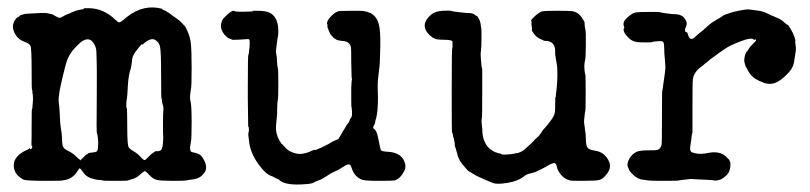

<svg xmlns="http://www.w3.org/2000/svg" viewBox="-20 -463 2178 516"><path d="M311 -409Q355 -449 403 -442Q416 -440 416 -438.5Q416 -437 421 -435.5Q426 -434 426.5 -433Q427 -432 431 -430Q435 -428 440.5 -423.5Q446 -419 455 -413Q464 -407 469.5 -400.5Q475 -394 476 -394Q477 -394 484 -379Q491 -364 493 -345Q495 -326 495 -278Q495 -230 493 -223Q489 -200 492 -190.5Q495 -181 495 -135.5Q495 -90 493 -81Q487 -56 497 -54Q512 -51 517.5 -47Q523 -43 528.5 -32.5Q534 -22 534 -12.5Q534 -3 524.5 7Q515 17 499 19Q483 21 480 22Q477 23 444.5 23Q412 23 401.5 20.5Q391 18 381 7Q371 -4 368.5 -3Q366 -2 360 3Q348 15 336.5 18Q325 21 324 22Q323 23 289.5 23Q256 23 255.5 22Q255 21 245.5 20.5Q236 20 223.5 15.5Q211 11 203.5 0Q196 -11 194 -10.5Q192 -10 189 -4Q176 17 154 21Q150 21 147.5 22Q145 23 106 23Q52 23 44 20Q16 6 17 -20Q18 -44 50 -59Q52 -59 60 -65Q60 -65 60.5 -63.5Q61 -62 62.5 -62Q64 -62 65 -64Q68 -69 66 -70.5Q64 -72 64.5 -77Q65 -82 65 -126Q65 -170 66 -170Q67 -170 67 -174Q67 -178 68 -186Q69 -194 68.5 -203Q68 -212 67.5 -212Q67 -212 67 -217Q67 -222 66 -222.5Q65 -223 65 -274Q65 -333 62 -339.5Q59 -346 45 -351Q31 -356 23 -368Q6 -393 24 -414Q27 -417 27.5 -416.5Q28 -416 32 -419.5Q36 -423 37.5 -423Q39 -423 42.5 -424.5Q46 -426 60.5 -426.5Q75 -427 87.5 -428Q100 -429 109.5 -427Q119 -425 120.5 -424.5Q122 -424 129.5 -419.5Q137 -415 140 -415Q143 -415 150.5 -419.5Q158 -424 160.5 -424.5Q163 -425 173.5 -430Q184 -435 193.5 -436.5Q203 -438 204 -438.5Q205 -439 205 -440Q205 -441 210 -441Q215 -441 218 -441Q258 -441 290 -410Q297 -403 300.5 -403Q304 -403 311 -409ZM364 -344 362 -343Q362 -344 361 -344Q360 -344 356.5 -339.5Q353 -335 349 -330Q336 -315 335 -302.5Q334 -290 332 -281Q325 -261 323.5 -231Q322 -201 321 -197.5Q320 -194 319.5 -184Q319 -174 320.5 -172.5Q322 -171 322 -122.5Q322 -74 325.5 -68Q329 -62 339 -56.5Q349 -51 358 -41Q367 -31 370 -33Q373 -35 379.5 -42Q386 -49 393 -53.5Q400 -58 400.5 -57Q401 -56 404 -56.5Q407 -57 410 -58Q413 -59 414 -61Q415 -63 415.5 -65.5Q416 -68 416.5 -68.5Q417 -69 417.5 -74Q418 -79 418.5 -87Q419 -95 418.5 -99Q418 -103 418 -131Q418 -159 419 -166.5Q420 -174 417.5 -181.5Q415 -189 415 -193.5Q415 -198 414 -198.5Q413 -199 413 -262Q413 -325 410 -338Q407 -351 395.5 -356.5Q384 -362 364 -344ZM239 -324Q239 -336 231 -348Q219 -365 199 -351Q196 -349 186 -339Q176 -329 172 -323Q161 -308 155.5 -285Q150 -262 149 -259Q148 -256 145.5 -244Q143 -232 141.5 -225.5Q140 -219 139.5 -213.5Q139 -208 138 -202.5Q137 -197 138 -188Q139 -179 139.5 -173Q140 -167 140.5 -158Q141 -149 141.5 -139Q142 -129 143 -123Q144 -117 144.5 -112Q145 -107 145.5 -106Q146 -105 146.5 -92Q147 -79 148 -74Q149 -64 162 -58Q175 -52 184 -43Q193 -34 194.5 -34Q196 -34 195.5 -33Q195 -32 196 -32Q196 -32 211 -47H212Q218 -52 219.5 -52Q221 -52 222.5 -52.5Q224 -53 230.5 -53.5Q237 -54 240 -56Q243 -58 243.5 -69Q244 -80 244 -80.5Q244 -81 243 -92Q242 -103 240.5 -104.5Q239 -106 240 -192Q241 -278 239 -324Z M918 -136 921 -143Q921 -143 923 -146Q926 -150 926 -155.5Q926 -161 926 -164L925 -174Q924 -173 924 -192Q924 -211 924 -228L925 -244L926 -251Q925 -255 925 -254L924 -295Q924 -334 923 -337Q919 -351 904 -352.5Q889 -354 885 -356Q881 -358 877.5 -360.5Q874 -363 874.5 -363.5Q875 -364 871 -367.5Q867 -371 864 -379.5Q861 -388 860.5 -388.5Q860 -389 860 -394Q860 -399 859 -399Q858 -399 860 -405.5Q862 -412 873 -422.5Q884 -433 894 -433.5Q904 -434 926 -434Q955 -434 956 -433.5Q957 -433 963 -432Q969 -431 969 -430.5Q969 -430 972.5 -429Q976 -428 976 -428Q976 -428 980 -425Q992 -418 997.5 -400Q1003 -382 1002 -337Q1001 -292 1000 -285.5Q999 -279 998.5 -273Q998 -267 996.5 -255.5Q995 -244 995 -232Q998 -164 989 -139Q988 -135 988 -133Q988 -131 986 -128Q981 -119 984 -117.5Q987 -116 987.5 -115Q988 -114 989.5 -112Q991 -110 991 -110Q991 -110 992 -107Q995 -101 998.5 -81.5Q1002 -62 1004 -59Q1006 -56 1024 -55Q1054 -53 1065 -33Q1073 -17 1067 -5Q1057 17 1040 22Q1033 23 997.5 23Q962 23 953 20Q932 12 925 -12Q922 -21 920 -20.5Q918 -20 918 -21H914Q907 -18 898 -12Q889 -6 879.5 -2Q870 2 857.5 10.5Q845 19 837 21.5Q829 24 823.5 27.5Q818 31 800 32Q749 36 732 22Q731 20 726 18Q721 16 717.5 14Q714 12 712 11Q694 6 674 -22.5Q654 -51 650 -78.5Q646 -106 648 -106L649 -113Q649 -123 647 -123L646 -200V-226Q646 -316 647.5 -316.5Q649 -317 649 -321.5Q649 -326 649.5 -327.5Q650 -329 650.5 -335Q651 -341 651 -344.5Q651 -348 651 -351.5Q651 -355 650 -356.5Q649 -358 645.5 -358Q642 -358 631.5 -357Q621 -356 605 -356Q596 -360 594 -360.5Q592 -361 586 -367Q565 -389 580 -413Q586 -420 596 -428Q606 -436 609 -433.5Q612 -431 636 -431.5Q660 -432 662 -433Q660 -433 658 -434H673Q693 -434 704 -429Q728 -418 728 -379Q728 -369 727 -365.5Q726 -362 725.5 -357.5Q725 -353 724.5 -349.5Q724 -346 723.5 -341.5Q723 -337 722 -330.5Q721 -324 722.5 -317Q724 -310 724 -307Q724 -304 724.5 -297Q725 -290 725.5 -286Q726 -282 727 -278.5Q728 -275 728 -237Q728 -199 726.5 -193.5Q725 -188 725 -172.5Q725 -157 724.5 -154.5Q724 -152 723.5 -143.5Q723 -135 722 -127Q719 -101 737 -76H738Q739 -75 748 -65Q757 -55 775.5 -50.5Q794 -46 821 -59Q826 -61 826.5 -60Q827 -59 831 -61Q835 -63 836.5 -63.5Q838 -64 840.5 -65Q843 -66 843 -66L855 -72Q856 -72 857 -73Q858 -74 859 -74Q860 -74 868 -79Q876 -84 877 -84Q878 -84 878.5 -84.5Q879 -85 879.5 -85Q880 -85 880.5 -85.5Q881 -86 881.5 -86Q882 -86 885 -87.5Q888 -89 889 -89L891 -92Q895 -98 895 -98.5Q895 -99 896 -100Q897 -101 896.5 -101.5Q896 -102 897 -102L899 -105Q902 -111 902 -111Q902 -111 903 -112.5Q904 -114 905 -115.5Q906 -117 909 -122Q912 -127 912 -127.5Q912 -128 915 -131Q918 -134 918 -136ZM674 -433Q674 -433 674 -434ZM671 -433H670Z M1276 -117Q1276 -69 1311 -54Q1323 -50 1325.5 -50Q1328 -50 1328 -48.5Q1328 -47 1338 -47.5Q1348 -48 1350.5 -48.5Q1353 -49 1355 -49Q1357 -49 1359 -49.5Q1361 -50 1366 -51Q1379 -52 1390.5 -62Q1402 -72 1406.5 -76.5Q1411 -81 1413 -83Q1415 -85 1416 -86.5Q1417 -88 1423.5 -93.5Q1430 -99 1432.5 -103.5Q1435 -108 1438 -112Q1469 -146 1471 -160Q1472 -163 1472 -182.5Q1472 -202 1473 -202Q1474 -202 1474 -207.5Q1474 -213 1474.5 -213.5Q1475 -214 1476.5 -231Q1478 -248 1478 -263Q1478 -278 1477.5 -282.5Q1477 -287 1476 -293Q1475 -299 1474.5 -300.5Q1474 -302 1473.5 -307.5Q1473 -313 1472.5 -313.5Q1472 -314 1472 -326Q1472 -350 1450 -353Q1442 -353 1441 -354Q1440 -355 1431.5 -358.5Q1423 -362 1416 -371Q1409 -380 1409.5 -381.5Q1410 -383 1409.5 -388.5Q1409 -394 1408.5 -394.5Q1408 -395 1408.5 -400Q1409 -405 1407.5 -407Q1406 -409 1418.5 -420.5Q1431 -432 1439.5 -433Q1448 -434 1478.5 -434Q1509 -434 1517 -433Q1535 -431 1546 -412L1549 -407Q1551 -405 1551 -402Q1551 -392 1553 -385Q1555 -378 1554.5 -342.5Q1554 -307 1553 -304Q1552 -301 1551.5 -297Q1551 -293 1550.5 -289Q1550 -285 1551 -274Q1552 -263 1553 -263Q1554 -263 1554 -215.5Q1554 -168 1553 -165Q1552 -162 1551.5 -156Q1551 -150 1550 -142.5Q1549 -135 1550.5 -127Q1552 -119 1552 -115.5Q1552 -112 1553 -109Q1554 -106 1554.5 -88Q1555 -70 1560 -65Q1565 -60 1579.5 -58Q1594 -56 1604 -47Q1630 -21 1612 3Q1601 18 1591.5 20.5Q1582 23 1547.5 23Q1513 23 1512 22Q1511 21 1506 20Q1489 14 1478 -9Q1477 -13 1476 -17Q1475 -21 1473 -23Q1470 -28 1453.5 -18.5Q1437 -9 1432 -7Q1427 -5 1421.5 -2Q1416 1 1405.5 3Q1395 5 1388 11Q1372 24 1343.5 28.5Q1315 33 1305.5 29Q1296 25 1293 24Q1290 23 1282.5 19.5Q1275 16 1266 12Q1257 8 1249.5 3Q1242 -2 1241 -2Q1240 -2 1233.5 -9Q1227 -16 1223.5 -20.5Q1220 -25 1216 -31Q1208 -47 1210 -46L1202 -73Q1203 -74 1201 -84Q1199 -94 1198.5 -94Q1198 -94 1197.5 -99Q1197 -104 1196 -105Q1195 -106 1194.5 -109Q1194 -112 1194 -222.5Q1194 -333 1195.5 -334.5Q1197 -336 1196 -342V-345V-351Q1195 -356 1176 -356Q1157 -356 1150 -358.5Q1143 -361 1135 -368Q1106 -396 1139 -424Q1150 -433 1170 -434Q1190 -435 1193.5 -433.5Q1197 -432 1208 -431Q1219 -430 1225.5 -429Q1232 -428 1238 -428Q1250 -428 1255 -424Q1260 -420 1261.5 -420Q1263 -420 1267 -412.5Q1271 -405 1272 -396Q1273 -387 1273.5 -386.5Q1274 -386 1274 -360.5Q1274 -335 1272.5 -326Q1271 -317 1272.5 -303.5Q1274 -290 1274 -287Q1274 -284 1276 -277V-216Q1276 -145 1275 -147L1274 -137Z M1670 -8 1666 -19Q1667 -32 1675.5 -42.5Q1684 -53 1693.5 -56Q1703 -59 1723 -59Q1743 -59 1746 -60Q1755 -62 1758 -74Q1759 -77 1759 -149Q1759 -221 1760 -221Q1761 -221 1762 -232Q1765 -255 1767 -267.5Q1769 -280 1768 -289.5Q1767 -299 1766.5 -307Q1766 -315 1765.5 -319.5Q1765 -324 1765 -334.5Q1765 -345 1763 -349Q1761 -353 1753 -352.5Q1745 -352 1739.5 -351.5Q1734 -351 1733 -350Q1732 -349 1715.5 -349Q1699 -349 1692 -350Q1678 -352 1668.5 -362Q1659 -372 1657 -378Q1655 -384 1656 -385Q1659 -388 1657 -392Q1652 -403 1665 -415Q1678 -427 1686 -429Q1694 -431 1723.5 -431Q1753 -431 1753 -430.5Q1753 -430 1758.5 -429Q1764 -428 1775 -426.5Q1786 -425 1792 -425Q1813 -425 1821 -412Q1828 -402 1824.5 -393.5Q1821 -385 1821 -383Q1821 -377 1823.5 -377Q1826 -377 1826 -376Q1826 -375 1827 -375Q1828 -375 1828 -373.5Q1828 -372 1830 -366.5Q1832 -361 1834 -360Q1839 -355 1848.5 -364Q1858 -373 1863.5 -377Q1869 -381 1877.5 -389Q1886 -397 1891 -400.5Q1896 -404 1896 -404Q1896 -404 1899.5 -406Q1903 -408 1904 -409Q1905 -410 1911 -413Q1917 -416 1922 -420Q1927 -424 1951 -431Q1985 -439 1994 -437.5Q2003 -436 2016.5 -434.5Q2030 -433 2042 -427Q2054 -421 2066.5 -416Q2079 -411 2087 -403.5Q2095 -396 2096.5 -396.5Q2098 -397 2105 -385Q2112 -373 2115.5 -362.5Q2119 -352 2117 -352V-351Q2120 -333 2118.5 -325.5Q2117 -318 2115 -302Q2113 -286 2105.5 -275.5Q2098 -265 2085 -254Q2056 -228 2027 -243Q2021 -245 2014 -249Q1998 -257 1988 -277Q1986 -282 1985 -282.5Q1984 -283 1982.5 -289Q1981 -295 1981 -295L1980 -300Q1981 -315 1986 -324L1987 -325V-323Q1989 -326 1992 -331.5Q1995 -337 2003.5 -345Q2012 -353 2012 -355Q2012 -357 2010 -357Q2008 -357 2007.5 -356Q2007 -355 2005 -357Q1999 -363 1970.5 -352Q1942 -341 1931 -333.5Q1920 -326 1915.5 -323Q1911 -320 1904 -314.5Q1897 -309 1893 -306.5Q1889 -304 1886 -301Q1883 -298 1878.5 -295Q1874 -292 1872.5 -290Q1871 -288 1861 -281Q1843 -266 1842 -248Q1841 -243 1841 -175V-107Q1839 -102 1838.5 -94.5Q1838 -87 1836 -76Q1834 -65 1835 -60.5Q1836 -56 1838 -54.5Q1840 -53 1849 -51Q1858 -49 1864.5 -49.5Q1871 -50 1875 -50.5Q1879 -51 1889 -53Q1920 -57 1935 -38Q1938 -35 1938.5 -35Q1939 -35 1943 -26Q1944 -3 1932.5 8Q1921 19 1911.5 21Q1902 23 1900 22Q1898 21 1884 20.5Q1870 20 1836 18Q1813 21 1810 21Q1807 21 1804 22Q1801 23 1764 23Q1727 23 1722.5 22Q1718 21 1709 20Q1692 19 1676 1Q1673 -2 1671.5 -5Q1670 -8 1670 -8Z"/></svg>

Font: Jackwrite
Style: Regular
Weight: 400
Version: Version 1.0d1e1